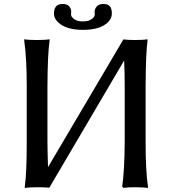

<svg xmlns="http://www.w3.org/2000/svg" viewBox="-20 -947 877 978"><path d="M103.5 -738.3V-747.1Q123 -743.2 168.9 -743.2Q211.9 -743.2 232.4 -747.1V-738.3Q222.7 -672.9 221.7 -508.8V-226.6Q221.7 -182.6 224.6 -95.7L608.4 -746.1H611.3Q627.9 -743.2 668 -743.2Q710.9 -743.2 731.4 -747.1V-738.3Q722.7 -678.7 721.7 -508.8V-226.6Q721.7 -76.2 733.4 2V10.7Q713.9 6.8 668 6.8Q627.9 6.8 611.3 9.8H609.4L602.5 3.9V2Q614.3 -77.1 615.2 -226.6V-508.8Q615.2 -579.1 612.3 -638.7L231.4 8.8H227.5Q208 6.8 168.9 6.8Q126 6.8 106.4 10.7V2Q116.2 -63.5 116.2 -226.6V-508.8Q116.2 -652.3 103.5 -738.3ZM254.9 -877.9Q254.9 -926.8 298.8 -926.8Q322.3 -926.8 332.5 -914.6Q342.8 -902.3 342.8 -887.7L341.8 -873Q341.8 -861.3 357.9 -849.6Q374 -837.9 402.3 -837.9Q430.7 -837.9 446.8 -849.6Q462.9 -861.3 462.9 -873L461.9 -887.7Q461.9 -901.4 472.7 -914.1Q483.4 -926.8 506.3 -926.8Q529.3 -926.8 539.6 -915Q549.8 -903.3 549.8 -877.9Q549.8 -852.5 529.3 -833Q489.3 -794.9 402.3 -794.9Q316.4 -794.9 276.4 -833Q254.9 -852.5 254.9 -877.9Z"/></svg>

Font: GenEi LateMin P v2
Style: Medium
Weight: 500
Designer: o_tamon (Modified)
Foundry: o_tamon / Adobe Systems Incorporated / FONT 910 / Philipp H. Poll
Version: Version 2.1;Original Version 1.004